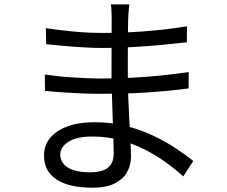

<svg xmlns="http://www.w3.org/2000/svg" viewBox="-20 -814 1040 880"><path d="M572.6 -793.8Q571.2 -780.9 569.8 -765Q568.4 -749.2 567.4 -726.9Q567 -711.6 566.6 -681.6Q566.2 -651.6 566 -614.1Q565.8 -576.5 565.8 -538.7Q565.8 -500.8 565.8 -468.8Q565.8 -419 568 -364Q570.2 -309 573.1 -256.8Q576 -204.6 578.2 -162Q580.4 -119.4 580.4 -94.1Q580.4 -59.3 563.5 -27.2Q546.7 5 508.1 25.6Q469.5 46.2 404.1 46.2Q296 46.2 238.8 8.5Q181.7 -29.3 181.7 -101.3Q181.7 -147.4 209.4 -181.3Q237.2 -215.3 289.2 -234.6Q341.2 -253.8 412.9 -253.8Q492 -253.8 561.5 -235.6Q630.9 -217.4 689.1 -188.9Q747.2 -160.5 791.9 -130.1Q836.6 -99.7 865.9 -76.4L819.8 -5.4Q785.8 -36.8 741.6 -69Q697.4 -101.1 644.5 -128.1Q591.6 -155.1 531.1 -171.7Q470.5 -188.3 403.2 -188.3Q331.4 -188.3 293.7 -164.1Q256.1 -139.8 256.1 -105.4Q256.1 -82.7 270.2 -64.2Q284.4 -45.7 315 -35Q345.6 -24.3 394.8 -24.3Q423.8 -24.3 448 -31.6Q472.2 -39 486.7 -58Q501.2 -77.1 501.2 -111.3Q501.2 -140 499.5 -186.6Q497.8 -233.1 496.1 -285.8Q494.4 -338.5 492.7 -387.1Q491 -435.7 491 -468.8Q491 -502.8 491.2 -538.2Q491.4 -573.7 491.4 -608.6Q491.4 -643.5 491.6 -675.6Q491.8 -707.7 491.8 -733.6Q491.8 -746.4 490.9 -765.2Q490 -783.9 487.9 -793.8ZM190.2 -685Q214.5 -681 247.8 -677Q281.1 -673 317.4 -669.5Q353.6 -666 387.1 -664.5Q420.6 -663 445.6 -663Q541.2 -663 640.5 -670.3Q739.8 -677.5 836.9 -693.4L836.5 -620.1Q780.5 -613.7 715.7 -607.7Q650.9 -601.7 582.3 -597.9Q513.8 -594.1 446.6 -594.1Q412.3 -594.1 364.3 -596.9Q316.2 -599.7 269.6 -603.9Q222.9 -608.1 191.4 -611.5ZM185.4 -472.5Q212.1 -468.5 245.1 -464.8Q278.1 -461.1 312.9 -459.1Q347.7 -457.1 379.8 -455.6Q412 -454.1 436.9 -454.1Q509.8 -454.1 578.3 -457.5Q646.8 -460.9 713.5 -467.5Q780.3 -474.1 844.8 -483.6L844.4 -408.7Q793.6 -402.1 744.2 -397.4Q694.8 -392.8 645.6 -389.7Q596.4 -386.6 544.7 -385.3Q492.9 -384 436.1 -384Q402.2 -384 357.5 -385.8Q312.9 -387.6 267.7 -390.6Q222.5 -393.6 186.2 -397.6Z"/></svg>

Font: Noto Sans TC
Style: Regular
Weight: 100
Designer: Ryoko NISHIZUKA 西塚涼子 (kana, bopomofo & ideographs); Paul D. Hunt (Latin, Greek & Cyrillic); Sandoll Communications 산돌커뮤니
Foundry: Adobe
Version: Version 2.004;hotconv 1.0.118;makeotfexe 2.5.65603